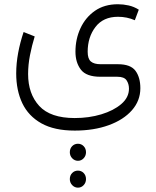

<svg xmlns="http://www.w3.org/2000/svg" viewBox="-20 -364 731 897"><path d="M344.2 307.6Q359.9 307.6 370.8 318.8Q381.8 330.1 381.8 347.2Q381.8 363.8 370.8 375.5Q359.9 387.2 344.2 387.2Q328.6 387.2 317.4 375.5Q306.2 363.8 306.2 347.2Q306.2 330.1 317.1 318.8Q328.1 307.6 344.2 307.6ZM344.2 433.1Q359.9 433.1 370.8 444.3Q381.8 455.6 381.8 472.7Q381.8 489.3 370.8 501Q359.9 512.7 344.2 512.7Q328.6 512.7 317.4 501Q306.2 489.3 306.2 472.7Q306.2 455.6 317.1 444.3Q328.1 433.1 344.2 433.1ZM329.1 246.1Q233.9 246.1 173.3 212.2Q112.8 178.2 84.2 118.2Q55.7 58.1 55.7 -21Q55.7 -67.9 64.9 -117.4Q74.2 -167 90.3 -214.4L142.1 -193.8Q128.9 -150.9 120.1 -106.2Q111.3 -61.5 111.3 -18.1Q111.3 74.2 163.3 130.9Q215.3 187.5 329.1 187.5Q395.5 187.5 453.1 170.2Q510.7 152.8 546.6 122.1Q582.5 91.3 582.5 50.3Q582.5 27.8 571.3 11.2Q560.1 -5.4 528.3 -5.4H449.2Q383.3 -5.4 357.9 -38.6Q332.5 -71.8 332.5 -122.6Q332.5 -181.6 356 -232.2Q379.4 -282.7 423.6 -313.5Q467.8 -344.2 530.8 -344.2Q555.7 -344.2 580.8 -338.6Q606 -333 628.4 -318.8L609.9 -269.5Q573.2 -285.6 531.2 -285.6Q462.4 -285.6 426 -238Q389.6 -190.4 389.6 -122.1Q389.6 -89.4 404.5 -76.7Q419.4 -64 450.2 -64H530.8Q590.3 -64 613 -33.2Q635.7 -2.4 635.7 48.3Q635.7 106.4 596.4 151.1Q557.1 195.8 487.8 220.9Q418.5 246.1 329.1 246.1Z"/></svg>

Font: Vazirmatn RD UI FD ExtraLight
Style: Regular
Weight: 200
Designer: Saber Rastikerdar
Foundry: Saber Rastikerdar
Version: Version 33.003